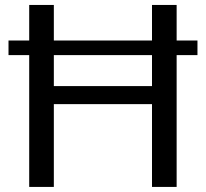

<svg xmlns="http://www.w3.org/2000/svg" viewBox="-20 -736 811 756"><path d="M578.5 -519H192V-397H578.5ZM757.5 -519H675.5V0H578.5V-326H192V0H95V-519H13.5V-576.5H95V-716.5H192V-576.5H578.5V-716.5H675.5V-576.5H757.5Z"/></svg>

Font: Lato 2
Style: Regular
Weight: 400
Designer: Lukasz Dziedzic with Adam Twardoch and Botio Nikoltchev
Foundry: tyPoland Lukasz Dziedzic
Version: Version 2.015; 2015-08-06; http://www.latofonts.com/